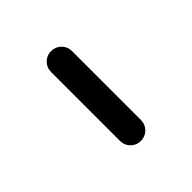

<svg xmlns="http://www.w3.org/2000/svg" viewBox="-90 -787 402 402"><g transform="rotate(-45 111.0 -586.0)"><path d="M80 -484V-688Q80 -701 89 -710Q98 -719 111 -719Q124 -719 133 -710Q142 -701 142 -688V-484Q142 -471 133 -462Q124 -453 111 -453Q98 -453 89 -462Q80 -471 80 -484Z"/></g></svg>

Font: Jura SemiBold
Style: Regular
Weight: 600
Designer: Daniel Johnson, Alexei Vanyashin
Foundry: Daniel Johnson
Version: Version 5.103